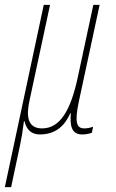

<svg xmlns="http://www.w3.org/2000/svg" viewBox="-62 -546 478 794"><path d="M-42 228H-16L21 54C27 26 32 -4 37 -45H39C49 -6 70 10 104 10C193 10 220 -61 229 -78H231C227 -29 232 10 278 10C297 10 309 6 318 3L323 -22C311 -17 296 -15 287 -15C254 -15 246 -40 264 -126L350 -526H324L260 -228C231 -91 187 -15 112 -15C51 -15 46 -67 60 -130L145 -526H119Z"/></svg>

Font: Noto Sans ExtraCondensed Thin
Style: Italic
Weight: 100
Width: 2
Italic angle: -12°
Designer: Monotype Design Team
Foundry: Monotype Imaging Inc.
Version: Version 2.013